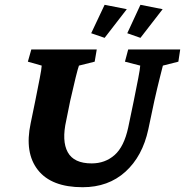

<svg xmlns="http://www.w3.org/2000/svg" viewBox="-20 -782 781 811"><path d="M112.3 -573.2H388.7L379.9 -521.5L313.5 -504.9Q309.6 -495.1 299.3 -453.6Q289.1 -412.1 276.4 -355.5L259.8 -273.4Q240.2 -186.5 266.1 -139.2Q292 -91.8 367.2 -91.8Q423.8 -91.8 463.9 -127Q503.9 -162.1 521.5 -243.2L544.9 -355.5Q556.6 -414.1 564 -451.7Q571.3 -489.3 572.3 -504.9L507.8 -521.5L521.5 -573.2H741.2L733.4 -521.5L668 -504.9Q664.1 -489.3 654.3 -450.7Q644.5 -412.1 631.8 -355.5L606.4 -235.4Q582 -122.1 509.8 -56.6Q437.5 8.8 329.1 8.8Q197.3 8.8 140.1 -64Q83 -136.7 109.4 -260.7L128.9 -355.5Q140.6 -414.1 147.9 -451.7Q155.3 -489.3 156.2 -504.9L97.7 -521.5ZM573.2 -622.1 517.6 -641.6 573.2 -761.7 667 -743.2ZM421.9 -622.1 365.2 -641.6 421.9 -761.7 515.6 -743.2Z"/></svg>

Font: Crimson Pro ExtraBold
Style: Italic
Weight: 800
Italic angle: -12°
Designer: Jacques Le Bailly
Foundry: Baron von Fonthausen
Version: Version 1.003